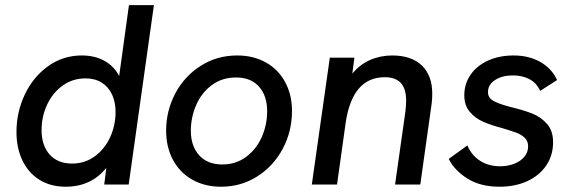

<svg xmlns="http://www.w3.org/2000/svg" viewBox="-20 -717 2226 746"><path d="M44 -204Q44 -281.5 76.5 -350Q109 -418.5 167 -460Q225 -501.5 298 -501.5Q348.5 -501.5 386 -480.5Q423.5 -459.5 443 -421.5L481 -697H578L480 0H385L393 -65Q334.5 8.5 235 8.5Q176.5 8.5 133.2 -18.5Q90 -45.5 67 -93.8Q44 -142 44 -204ZM429 -282Q429 -321 415 -350.5Q401 -380 374.8 -396.2Q348.5 -412.5 312.5 -412.5Q262.5 -412.5 223.5 -384.5Q184.5 -356.5 163 -310.2Q141.5 -264 141.5 -212Q141.5 -151.5 173 -116.5Q204.5 -81.5 260 -81.5Q310 -81.5 348.5 -109.8Q387 -138 408 -184Q429 -230 429 -282Z M625.5 -209.5Q625.5 -286.5 661 -353.8Q696.5 -421 759.8 -461.2Q823 -501.5 901.5 -501.5Q965 -501.5 1013.2 -474.2Q1061.5 -447 1088 -398Q1114.5 -349 1114.5 -285.5Q1114.5 -207 1078.8 -139.5Q1043 -72 980 -31.8Q917 8.5 839 8.5Q775.5 8.5 727 -19Q678.5 -46.5 652 -96Q625.5 -145.5 625.5 -209.5ZM1018 -285Q1018 -345 986.2 -380.5Q954.5 -416 897.5 -416Q842.5 -416 802.5 -386Q762.5 -356 742 -308.2Q721.5 -260.5 721.5 -209.5Q721.5 -149.5 753.8 -113.8Q786 -78 843.5 -78Q896.5 -78 936.2 -107.5Q976 -137 997 -184.5Q1018 -232 1018 -285Z M1261.5 -493H1357L1349 -431Q1378 -466.5 1418 -484Q1458 -501.5 1504 -501.5Q1578 -501.5 1618.8 -462.8Q1659.5 -424 1659.5 -352.5Q1659.5 -330.5 1657 -313L1613 0H1515L1555 -282.5Q1558 -306 1558 -325.5Q1558 -372.5 1537.2 -394.8Q1516.5 -417 1475 -417Q1349 -417 1323 -239.5L1289.5 0H1191.5Z M1723.5 -99.5 1796 -152Q1811.5 -114.5 1844.5 -92.8Q1877.5 -71 1923 -71Q1953.5 -71 1978.2 -80.8Q2003 -90.5 2017.5 -108.2Q2032 -126 2032 -148.5Q2032 -168.5 2019 -181.2Q2006 -194 1988 -200.8Q1970 -207.5 1932 -219Q1888 -230.5 1857.2 -244Q1826.5 -257.5 1805.2 -282.5Q1784 -307.5 1784 -347Q1784 -391.5 1808.5 -426.8Q1833 -462 1876.5 -481.8Q1920 -501.5 1975.5 -501.5Q2034.5 -501.5 2079 -476.5Q2123.5 -451.5 2144.5 -406L2079 -364Q2064.5 -395 2037 -409.5Q2009.5 -424 1972.5 -424Q1931.5 -424 1903.8 -406.2Q1876 -388.5 1876 -359Q1876 -338 1895.2 -326.2Q1914.5 -314.5 1961 -302Q2013 -289.5 2047 -276.2Q2081 -263 2105 -236Q2129 -209 2129 -164.5Q2129 -113.5 2102.5 -74.2Q2076 -35 2028.8 -13.2Q1981.5 8.5 1921 8.5Q1847 8.5 1796.8 -22.8Q1746.5 -54 1723.5 -99.5Z"/></svg>

Font: HK Grotesk Medium
Style: Italic
Weight: 500
Italic angle: -8°
Designer: Alfredo Marco Pradil
Foundry: Hanken Design Co.
Version: Version 3.004